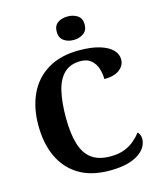

<svg xmlns="http://www.w3.org/2000/svg" viewBox="-135 -1030 940 1135"><g transform="rotate(-15 334.5 -462.5)"><path d="M394 10Q282 10 206.5 -36Q131 -82 93 -164.5Q55 -247 55 -358Q55 -466 94 -548.5Q133 -631 210.5 -677.5Q288 -724 401 -724Q477 -724 527.5 -708.5Q578 -693 603.5 -667Q629 -641 629 -608Q629 -571 596.5 -546Q564 -521 503 -521Q503 -554 493 -585.5Q483 -617 459 -638.5Q435 -660 393 -660Q331 -660 293.5 -624.5Q256 -589 240 -522Q224 -455 224 -358Q224 -262 243.5 -197.5Q263 -133 306 -101.5Q349 -70 420 -70Q472 -70 508 -84.5Q544 -99 569 -121Q594 -143 611 -165Q618 -159 623 -147Q628 -135 628 -122Q628 -101 616.5 -78Q605 -55 578 -35Q551 -15 506 -2.5Q461 10 394 10ZM388 -791Q352 -791 327.5 -809Q303 -827 303 -863Q303 -901 327.5 -918Q352 -935 388 -935Q423 -935 448.5 -918Q474 -901 474 -863Q474 -827 448.5 -809Q423 -791 388 -791Z"/></g></svg>

Font: Noto Serif Khmer
Style: Bold
Weight: 700
Version: Version 2.003